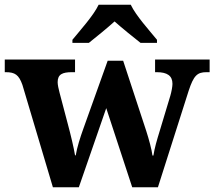

<svg xmlns="http://www.w3.org/2000/svg" viewBox="-23 -786 900 806"><path d="M281 -619V-606H350C378 -628 428 -669 458 -696C488 -669 539 -628 567 -606H636V-619C605 -657 547 -721 526 -766H391C370 -721 312 -657 281 -619ZM71 -430 199 0H308L423 -332L532 0H640L769 -405C790 -469 805 -483 844 -483H857V-536H628V-483H635C679 -483 701 -468 701 -434C701 -423 697 -401 692 -384L648 -238C635 -196 626 -165 621 -133H617C614 -158 602 -202 591 -236L494 -531H429L327 -246C314 -210 300 -166 295 -134H292C287 -165 274 -220 261 -268L227 -397C223 -412 219 -430 219 -441C219 -474 239 -483 279 -483H292V-536H-3V-483H1C40 -483 56 -472 71 -430Z"/></svg>

Font: Noto Serif Georgian Bold
Style: Regular
Weight: 700
Designer: Monotype Design Team, Akaki Razmadze
Foundry: Google LLC
Version: Version 2.003